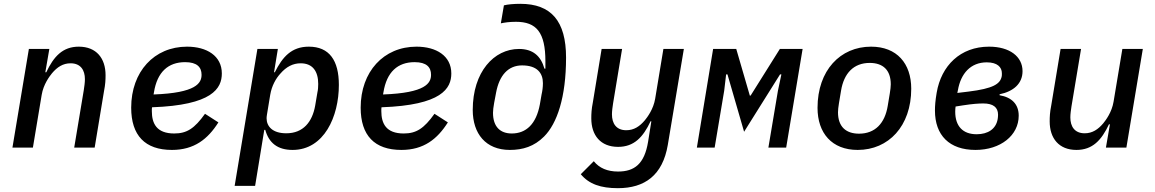

<svg xmlns="http://www.w3.org/2000/svg" viewBox="-20 -772 6040 1004"><path d="M152 0 198 -276C207 -331 239 -373 252 -389C279 -421 309 -441 349 -441C402 -441 424 -405 424 -358C424 -341 421 -319 418 -300L368 0H475L524 -296C531 -331 532 -355 532 -379C532 -467 484 -528 392 -528C308 -528 261 -477 222 -394H217L238 -516H131L45 0Z M948 -447C1011 -447 1034 -420 1034 -381C1034 -338 1007 -286 783 -278L785 -289C802 -396 860 -447 948 -447ZM879 12C996 12 1067 -45 1122 -132L1052 -177C997 -100 957 -74 891 -74C799 -74 774 -126 774 -191C774 -200 774 -206 775 -211C1091 -222 1140 -310 1140 -388C1140 -480 1061 -528 958 -528C786 -528 666 -397 666 -209C666 -64 738 12 879 12Z M1207 200H1314L1362 -93H1367C1386 -25 1431 12 1510 12C1675 12 1752 -163 1752 -328C1752 -456 1702 -528 1595 -528C1504 -528 1457 -474 1417 -394H1413L1433 -516H1326ZM1477 -75C1405 -75 1374 -111 1374 -154C1374 -160 1375 -166 1376 -173L1393 -276C1401 -324 1423 -362 1446 -387C1477 -423 1512 -441 1552 -441C1616 -441 1644 -398 1644 -333C1644 -318 1643 -302 1640 -290L1628 -219C1613 -135 1566 -75 1477 -75Z M2148 -447C2211 -447 2234 -420 2234 -381C2234 -338 2207 -286 1983 -278L1985 -289C2002 -396 2060 -447 2148 -447ZM2079 12C2196 12 2267 -45 2322 -132L2252 -177C2197 -100 2157 -74 2091 -74C1999 -74 1974 -126 1974 -191C1974 -200 1974 -206 1975 -211C2291 -222 2340 -310 2340 -388C2340 -480 2261 -528 2158 -528C1986 -528 1866 -397 1866 -209C1866 -64 1938 12 2079 12Z M2646 12C2714 12 2773 -6 2825 -58C2893 -126 2940 -263 2940 -471C2940 -662 2862 -752 2701 -752C2666 -752 2634 -749 2615 -744L2599 -650C2618 -654 2643 -658 2678 -658C2785 -658 2832 -603 2832 -451V-413H2827C2808 -480 2766 -516 2694 -516C2563 -516 2452 -396 2452 -197C2452 -73 2520 12 2646 12ZM2656 -74C2596 -74 2558 -109 2558 -182C2558 -197 2560 -210 2564 -234L2574 -287C2591 -379 2638 -430 2710 -430C2789 -430 2819 -390 2819 -337C2819 -316 2816 -295 2812 -278L2803 -226C2784 -123 2731 -74 2656 -74Z M3211 212C3351 212 3445 145 3472 -14L3556 -516H3449L3406 -256C3397 -201 3365 -159 3352 -143C3325 -111 3295 -91 3255 -91C3202 -91 3180 -127 3180 -174C3180 -191 3183 -213 3186 -232L3233 -516H3126L3080 -236C3073 -201 3072 -177 3072 -153C3072 -65 3120 -4 3212 -4C3296 -4 3343 -55 3382 -138H3386L3369 -31C3350 86 3297 125 3212 125C3156 125 3114 107 3085 71L3017 139C3060 191 3122 212 3211 212Z M3624 0H3717L3767 -298L3777 -383H3784L3871 -83L4059 -383H4066L4048 -298L3998 0H4091L4177 -516H4058L3905 -272H3901L3830 -516H3709Z M4465 12C4626 12 4745 -112 4745 -308C4745 -440 4670 -528 4535 -528C4374 -528 4255 -404 4255 -208C4255 -76 4330 12 4465 12ZM4472 -73C4404 -73 4362 -109 4362 -185C4362 -197 4364 -213 4367 -232L4378 -298C4393 -389 4444 -443 4528 -443C4596 -443 4638 -407 4638 -331C4638 -319 4636 -303 4633 -284L4622 -218C4607 -127 4556 -73 4472 -73Z M5087 -70C5015 -70 4975 -112 4975 -188C4975 -199 4976 -208 4977 -215L5015 -221C5067 -229 5098 -231 5122 -231C5173 -231 5199 -211 5199 -172C5199 -163 5198 -156 5197 -149C5188 -98 5147 -70 5087 -70ZM4986 -286 4989 -300C5004 -388 5056 -446 5140 -446C5195 -446 5219 -421 5219 -389C5219 -380 5219 -375 5218 -372C5210 -333 5174 -309 5044 -293ZM5081 12C5212 12 5307 -64 5307 -167C5307 -227 5271 -263 5207 -274V-279C5280 -294 5327 -335 5327 -400C5327 -476 5260 -528 5152 -528C5002 -528 4902 -429 4878 -287C4871 -246 4869 -219 4869 -194C4869 -65 4944 12 5081 12Z M5763 0H5870L5956 -516H5849L5803 -240C5794 -185 5762 -143 5749 -127C5722 -95 5692 -75 5652 -75C5599 -75 5577 -111 5577 -158C5577 -175 5580 -197 5583 -216L5633 -516H5526L5477 -220C5470 -185 5469 -161 5469 -137C5469 -49 5517 12 5609 12C5693 12 5740 -39 5779 -122H5784Z"/></svg>

Font: IBM Mono Medium
Style: Italic
Weight: 500
Italic angle: -9°
Monospace: yes
Designer: Mike Abbink, Paul van der Laan, Pieter van Rosmalen
Foundry: Bold Monday
Version: Version 2.3